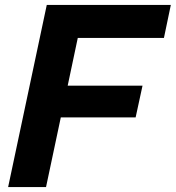

<svg xmlns="http://www.w3.org/2000/svg" viewBox="-20 -760 714 780"><path d="M13 0 170 -740H674L646 -606H296L255 -412H559L531 -283H227L167 0Z"/></svg>

Font: Be Vietnam Pro
Style: Bold Italic
Weight: 700
Italic angle: -12°
Designer: Lam Bao, Tony Le, Vietanh Nguyen
Foundry: Yellow Type Foundry
Version: Version 1.002; ttfautohint (v1.8.3)